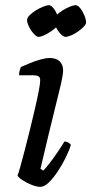

<svg xmlns="http://www.w3.org/2000/svg" viewBox="-20 -725 354 745"><path d="M136 0Q122 0 102 -8Q82 -16 66.5 -26.5Q51 -37 48 -44Q52 -53 59.5 -80.5Q67 -108 77 -146Q87 -184 97 -225Q107 -266 116 -305Q125 -344 130.5 -372.5Q136 -401 136 -414Q136 -425 129 -429Q122 -433 109 -433H54Q54 -443 56.5 -452Q59 -461 61 -465Q77 -472 97.5 -480.5Q118 -489 138.5 -494.5Q159 -500 172 -500Q198 -500 211.5 -487Q225 -474 225 -451Q225 -443 221.5 -423.5Q218 -404 210.5 -374Q203 -344 192.5 -301Q182 -258 168 -200.5Q154 -143 137 -70L148 -63Q158 -73 173 -92.5Q188 -112 204 -135.5Q220 -159 230 -176Q238 -176 245 -172Q252 -168 255 -163Q249 -142 235.5 -114.5Q222 -87 204.5 -60.5Q187 -34 169.5 -17Q152 0 136 0ZM129 -582Q122 -582 111 -594Q100 -606 92.5 -621.5Q85 -637 85 -647Q85 -656 95 -666Q105 -676 119.5 -685Q134 -694 148.5 -699.5Q163 -705 169 -705Q178 -705 187.5 -693Q197 -681 203.5 -665Q210 -649 210 -638Q210 -631 200.5 -621.5Q191 -612 177.5 -603Q164 -594 151 -588Q138 -582 129 -582ZM234 -582Q226 -582 215 -593.5Q204 -605 196.5 -621Q189 -637 189 -647Q189 -656 199 -666Q209 -676 223.5 -685Q238 -694 252 -699.5Q266 -705 273 -705Q282 -705 291.5 -693Q301 -681 307.5 -665Q314 -649 314 -638Q314 -631 305 -621.5Q296 -612 282.5 -602.5Q269 -593 255.5 -587.5Q242 -582 234 -582Z"/></svg>

Font: Texturina 12pt
Style: Italic
Weight: 400
Italic angle: -11°
Designer: Guillermo Torres Carreño
Foundry: Omnibus-Type
Version: Version 1.002